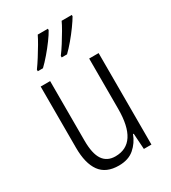

<svg xmlns="http://www.w3.org/2000/svg" viewBox="-189 -862 859 967"><g transform="rotate(-30 240.5 -378.0)"><path d="M407 -532V0H363L357 -92H353Q337 -49 303 -19.5Q269 10 213 10Q139 10 104.5 -37.5Q70 -85 70 -176V-532H125V-186Q125 -110 149 -74.5Q173 -39 221 -39Q352 -39 352 -240V-532ZM386 -758Q375 -739 354.5 -710.5Q334 -682 310 -653.5Q286 -625 266 -606H235V-615Q251 -636 269 -664.5Q287 -693 303 -720.5Q319 -748 327 -766H386ZM247 -758Q236 -738 215.5 -710Q195 -682 171 -654Q147 -626 126 -606H96V-615Q112 -637 130 -665.5Q148 -694 163.5 -720.5Q179 -747 188 -766H247Z"/></g></svg>

Font: Noto Sans Lao UI Cond Light
Style: Regular
Weight: 300
Width: 3
Designer: Monotype Design Team
Foundry: Monotype Imaging Inc.
Version: Version 2.000; ttfautohint (v1.8.4.7-5d5b)